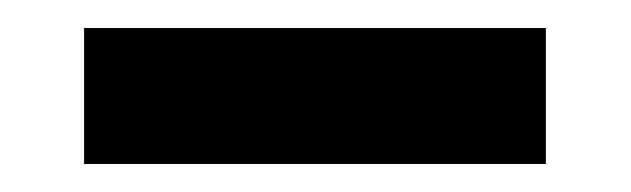

<svg xmlns="http://www.w3.org/2000/svg" viewBox="-20 -788 450 137"><path d="M369.5 -768V-671H40V-768Z"/></svg>

Font: Hepta Slab SemiBold
Style: Regular
Weight: 600
Designer: Michael LaGattuta
Foundry: Michael LaGattuta
Version: Version 1.102